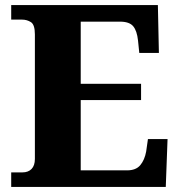

<svg xmlns="http://www.w3.org/2000/svg" viewBox="-20 -734 705 754"><path d="M24 0V-57H68Q91 -57 104 -70.5Q117 -84 117 -110V-599Q117 -637 101.5 -647Q86 -657 66 -657H24V-714H600L604 -526H527L522 -575Q518 -613 503 -631Q488 -649 451 -649H297V-405H534V-341H297V-65H479Q514 -65 531 -85.5Q548 -106 554 -139L561 -188H638L631 0Z"/></svg>

Font: Noto Serif Devanagari ExtraBold
Style: Regular
Weight: 800
Designer: Universal Thirst, Indian Type Foundry and the Monotype Design Team
Foundry: Monotype Imaging Inc.
Version: Version 2.004; ttfautohint (v1.8.4.7-5d5b)